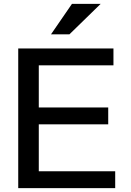

<svg xmlns="http://www.w3.org/2000/svg" viewBox="-20 -970 674 990"><path d="M74 0V-720H180V0ZM126 0V-87H574V0ZM126 -329V-416H538V-329ZM126 -633V-720H565V-633ZM338 -793H243L351 -950H499Z"/></svg>

Font: Instrument Sans Medium
Style: Regular
Weight: 500
Designer: Rodrigo Fuenzalida
Foundry: fragTYPE
Version: Version 1.000;gftools[0.9.28]